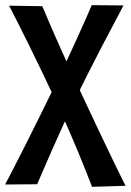

<svg xmlns="http://www.w3.org/2000/svg" viewBox="-34 -712 506 743"><path d="M-14.2 2Q0.8 -26.2 22.8 -69.1Q44.8 -112 71.3 -164.6Q97.8 -217.2 126.2 -274.9Q154.6 -332.6 183 -390.2Q206.4 -438.2 227.7 -484.2Q249 -530.2 267.3 -570.5Q285.6 -610.8 299.4 -642.1Q313.2 -673.4 321 -692L443.8 -691Q428.8 -661.6 407 -620.9Q385.2 -580.2 360 -531.7Q334.8 -483.2 307.4 -429.1Q280 -375 253.2 -318.8Q230.2 -270.8 208.7 -223.6Q187.2 -176.4 168.4 -133.9Q149.6 -91.4 134.8 -56.9Q120 -22.4 109.8 1ZM322.2 11Q313.8 -11.2 299.9 -46.1Q286 -81 268.1 -124.4Q250.2 -167.8 229.1 -216.3Q208 -264.8 185.8 -313Q158.2 -372.8 130.3 -430.5Q102.4 -488.2 77.6 -538.6Q52.8 -589 33 -628.1Q13.2 -667.2 1.2 -690L129.8 -688Q137 -671.2 148.8 -643.1Q160.6 -615 176.4 -579Q192.2 -543 210.9 -501.6Q229.6 -460.2 250.2 -415.8Q271.8 -369.2 294.1 -321.6Q316.4 -274 338.4 -227.6Q360.4 -181.2 381 -138.2Q401.6 -95.2 419.5 -58.2Q437.4 -21.2 451.8 7Z"/></svg>

Font: Truculenta
Style: Regular
Weight: 400
Designer: Ivan Castro, Eva Sanz & Omnibus-Type Team
Foundry: Omnibus-Type
Version: Version 1.002